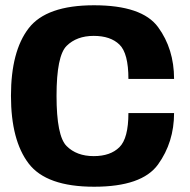

<svg xmlns="http://www.w3.org/2000/svg" viewBox="-20 -701 719 725"><path d="M335.4 4.1Q516.1 4.1 576.7 -79.9Q637.3 -164 637.3 -274.1H464.9Q464.9 -178.8 430.9 -145.2Q396.9 -111.5 333.9 -111.5Q269.4 -111.5 231.4 -149.6Q193.5 -187.6 193.5 -339.2Q193.5 -490.1 231.6 -527.8Q269.7 -565.5 333.9 -565.5Q397.3 -565.5 431.1 -532.6Q464.9 -499.8 464.9 -403H637.3Q637.3 -516.1 576.9 -598.6Q516.5 -681.1 335 -681.1Q155 -681.1 88.2 -594.2Q21.4 -507.4 21.4 -339.2Q21.4 -171.3 88.2 -83.6Q155.1 4.1 335.4 4.1Z"/></svg>

Font: Anybody Thin
Style: Regular
Weight: 100
Designer: Tyler Finck
Foundry: Etcetera Type Company
Version: Version 1.114;gftools[0.9.25]